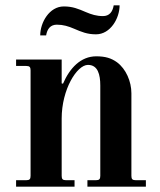

<svg xmlns="http://www.w3.org/2000/svg" viewBox="-20 -696 596 716"><path d="M130 -564H152C156 -588 168 -604 192 -604C216 -604 235 -598 256 -589C284 -577 305 -568 338 -568C392 -568 426 -628 426 -676H404C400 -652 388 -636 364 -636C340 -636 321 -642 300 -651C272 -663 251 -672 218 -672C164 -672 130 -612 130 -564ZM40 0H258V-24H226C214 -24 210 -28 210 -40V-254C210 -363 267 -454 308 -454C345 -454 354 -418 354 -377V-40C354 -28 350 -24 338 -24H306V0H524V-24H486C474 -24 470 -28 470 -40V-348C470 -392 450 -439 416 -464C395 -479 373 -486 339 -486C281 -486 240 -442 215 -384L210 -385V-474H40V-450H78C90 -450 94 -446 94 -434V-40C94 -28 90 -24 78 -24H40Z"/></svg>

Font: Old Standard
Style: Bold
Weight: 700
Designer: Alexey Kryukov <alexios@thessalonica.org.ru>
Version: Version 2.0.2